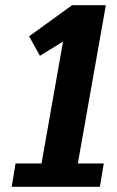

<svg xmlns="http://www.w3.org/2000/svg" viewBox="-20 -720 450 740"><path d="M25 0 40 -90H140L223 -560L134 -505L92 -580L258 -700H388L280 -90H380L365 0Z"/></svg>

Font: Scada
Style: Bold Italic
Weight: 700
Italic angle: -10°
Version: Version 4.000